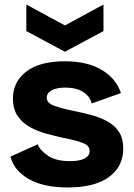

<svg xmlns="http://www.w3.org/2000/svg" viewBox="-20 -812 590 846"><path d="M278 14Q172 14 107 -23Q42 -60 26 -122L146 -176Q156 -150 191 -126Q226 -102 289 -102Q330 -102 352.5 -113.5Q375 -125 375 -147Q375 -170 346.5 -181.5Q318 -193 262 -204Q225 -212 186 -222.5Q147 -233 113 -251.5Q79 -270 58 -300.5Q37 -331 37 -378Q37 -451 95.5 -496.5Q154 -542 266 -542Q364 -542 427.5 -504.5Q491 -467 513 -402L384 -356Q376 -388 346 -407Q316 -426 268 -426Q229 -426 207.5 -414Q186 -402 186 -382Q186 -358 218.5 -346Q251 -334 306 -323Q346 -315 384.5 -304.5Q423 -294 454.5 -276.5Q486 -259 504.5 -230.5Q523 -202 523 -157Q523 -78 460 -32Q397 14 278 14ZM96 -792 266 -700 436 -792V-675L266 -584L96 -675Z"/></svg>

Font: Bricolage Grotesque 10pt ExtraBold
Style: Regular
Weight: 800
Designer: Mathieu Triay
Foundry: Atelier Triay
Version: Version 1.000; ttfautohint (v1.8.4.7-5d5b);gftools[0.9.32]